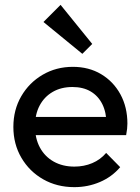

<svg xmlns="http://www.w3.org/2000/svg" viewBox="-20 -760 576 790"><path d="M285.8 10Q214.5 10 157.8 -22.2Q101 -54.5 68 -110.9Q35 -167.2 35 -237.8Q35 -308 67.4 -363.9Q99.8 -419.8 155.5 -452.4Q211.2 -485 279.8 -485Q345.5 -485 396 -454.9Q446.5 -424.8 475.4 -372Q504.2 -319.2 504.2 -251.5Q504.2 -241.5 503 -230Q501.8 -218.5 499 -204H98.2V-278.8H451.2L418.2 -250Q417.8 -297.8 401 -331.5Q384.2 -365.2 353.2 -383.6Q322.2 -402 278 -402Q231.5 -402 196.9 -381.9Q162.2 -361.8 143.1 -325.8Q124 -289.8 124 -240.5Q124 -190.8 144.1 -153.2Q164.2 -115.8 201 -95.1Q237.8 -74.5 286 -74.5Q325.8 -74.5 359.5 -88.8Q393.2 -103 416.8 -130.8L474.5 -72.2Q440.5 -32.2 391.1 -11.1Q341.8 10 285.8 10ZM318.8 -538.5 158.8 -669.5 229.2 -740 359.5 -579.2Z"/></svg>

Font: Marine Company Thin
Style: Regular
Weight: 100
Designer: Rodrigo Fuenzalida
Foundry: fragTYPE
Version: Version 1.000